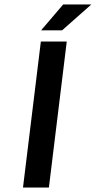

<svg xmlns="http://www.w3.org/2000/svg" viewBox="-20 -840 429 860"><path d="M83 0H199L279 -654H163ZM389 -820H263L164 -704H258Z"/></svg>

Font: Falling Sky
Style: Obl
Weight: 400
Designer: Paul D. Hunt
Foundry: Adobe Systems Incorporated
Version: Version 1.02